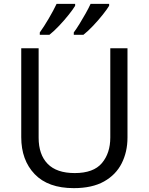

<svg xmlns="http://www.w3.org/2000/svg" viewBox="-20 -964 771 994"><path d="M640 -252Q640 -178 610 -118.5Q580 -59 518.5 -24.5Q457 10 362 10Q229 10 159.5 -62.5Q90 -135 90 -254V-714H180V-251Q180 -164 226.5 -116Q273 -68 367 -68Q464 -68 507.5 -119.5Q551 -171 551 -252V-714H640ZM545 -934Q535 -917 512 -888Q489 -859 462 -830.5Q435 -802 412 -784H362V-796Q376 -815 392 -841Q408 -867 423.5 -894.5Q439 -922 449 -944H545ZM369 -934Q359 -917 336 -888Q313 -859 286 -830.5Q259 -802 236 -784H186V-796Q207 -825 232 -867.5Q257 -910 273 -944H369Z"/></svg>

Font: Noto Sans Lepcha
Style: Regular
Weight: 400
Designer: Monotype Design Team
Foundry: Monotype Imaging Inc.
Version: Version 2.006; ttfautohint (v1.8.4.7-5d5b)